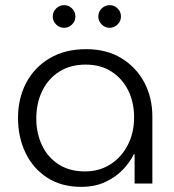

<svg xmlns="http://www.w3.org/2000/svg" viewBox="-20 -713 678 746"><path d="M295 13Q218 13 163 -23Q108 -59 79 -119.5Q50 -180 50 -255Q50 -331 82 -391.5Q114 -452 173.5 -487Q233 -522 315 -522Q394 -522 451.5 -487Q509 -452 540.5 -393Q572 -334 572 -260V0H503V-114H500Q486 -84 458 -54.5Q430 -25 389.5 -6Q349 13 295 13ZM310 -47Q366 -47 409 -74.5Q452 -102 476.5 -149.5Q501 -197 501 -257Q501 -316 478 -362Q455 -408 413 -435Q371 -462 313 -462Q253 -462 210 -434.5Q167 -407 144 -359.5Q121 -312 121 -252Q121 -196 143 -149Q165 -102 207.5 -74.5Q250 -47 310 -47ZM406 -605Q388 -605 375 -618Q362 -631 362 -649Q362 -667 375 -680Q388 -693 406 -693Q424 -693 437 -680Q450 -667 450 -649Q450 -631 437 -618Q424 -605 406 -605ZM229 -605Q211 -605 198 -618Q185 -631 185 -649Q185 -667 198 -680Q211 -693 229 -693Q247 -693 260 -680Q273 -667 273 -649Q273 -631 260 -618Q247 -605 229 -605Z"/></svg>

Font: MuseoModerno Thin Light
Style: Regular
Weight: 300
Version: Version 1.003